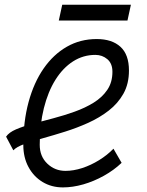

<svg xmlns="http://www.w3.org/2000/svg" viewBox="-20 -802 640 836"><path d="M474 -154.5 509.5 -93Q476 -61 432.5 -36.8Q389 -12.5 342.8 0.8Q296.5 14 254 14Q204.5 14 165.5 -9.5Q126.5 -33 104 -74.8Q81.5 -116.5 81.5 -170.5Q81.5 -273.5 104.5 -358Q127.5 -442.5 170 -503.8Q212.5 -565 271 -598.5Q329.5 -632 401 -632Q467.5 -632 504.5 -598.2Q541.5 -564.5 541.5 -495Q541.5 -437 517.5 -394.2Q493.5 -351.5 453.5 -320.5Q413.5 -289.5 364.2 -267.2Q315 -245 264 -229Q213 -213 166.5 -200Q120 -187 86 -174.8Q52 -162.5 38 -147.5L6.5 -207Q19 -225.5 49.8 -238.8Q80.5 -252 122.8 -263.2Q165 -274.5 212.2 -287Q259.5 -299.5 305 -315.8Q350.5 -332 387.8 -355Q425 -378 447.2 -410.8Q469.5 -443.5 469.5 -489.5Q469.5 -525.5 447.5 -544.2Q425.5 -563 395 -563Q342.5 -563 298.2 -534.8Q254 -506.5 221.5 -454.8Q189 -403 171 -331Q153 -259 153 -171.5Q153 -121 186 -89.5Q219 -58 265 -58Q300 -58 337.8 -70.2Q375.5 -82.5 411.2 -104.5Q447 -126.5 474 -154.5ZM236 -712.5 251 -781.5H550L535 -712.5Z"/></svg>

Font: Victor Mono Thin
Style: Italic
Weight: 100
Italic angle: -12°
Monospace: yes
Designer: Rune Bjørnerås
Version: Version 1.561;gftools[0.9.30]